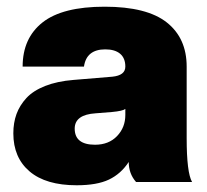

<svg xmlns="http://www.w3.org/2000/svg" viewBox="-20 -546 620 576"><path d="M210 9.8Q117.7 9.8 68.8 -31.7Q20 -73.2 20 -146Q20 -177.7 29.5 -203.9Q39.1 -230 59.3 -252Q79.6 -273.9 115.5 -288.1Q151.4 -302.2 200.2 -306.2L316.9 -315.9Q356 -319.8 356 -346.2Q356 -371.6 340.3 -384.8Q324.7 -397.9 295.9 -397.9Q239.3 -397.9 231.9 -346.2H47.9Q47.9 -431.6 107.7 -478.8Q167.5 -525.9 293.9 -525.9Q420.4 -525.9 480.2 -478.8Q540 -431.6 540 -346.2V-131.8Q540 -28.3 556.2 0H388.2Q366.2 -24.9 366.2 -60.1Q342.8 -24.4 306.9 -7.3Q271 9.8 210 9.8ZM265.1 -111.8Q306.2 -111.8 331.1 -137.7Q356 -163.6 356 -201.2V-219.2Q348.1 -212.9 315.9 -210L267.1 -206.1Q204.1 -202.1 204.1 -160.2Q204.1 -111.8 265.1 -111.8Z"/></svg>

Font: Creato Display Black
Style: Regular
Weight: 900
Version: Version 1.000